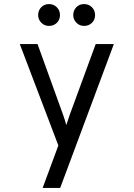

<svg xmlns="http://www.w3.org/2000/svg" viewBox="-20 -727 656 941"><path d="M266 -14 77 -511H164L289 -165Q296 -146 305 -114L322 -165L449 -511H538L275 194H189ZM167 -653Q167 -676 182 -691.5Q197 -707 220 -707Q243 -707 258.5 -691.5Q274 -676 274 -653Q274 -630 258.5 -615Q243 -600 220 -600Q198 -600 182.5 -615.5Q167 -631 167 -653ZM339 -653Q339 -676 354 -691.5Q369 -707 392 -707Q415 -707 430.5 -691.5Q446 -676 446 -653Q446 -630 430.5 -615Q415 -600 392 -600Q370 -600 354.5 -615.5Q339 -631 339 -653Z"/></svg>

Font: Overpass Mono
Style: Regular
Weight: 400
Monospace: yes
Designer: Delve Withrington, Dave Bailey
Foundry: Delve Fonts
Version: Version 1.000;DELV;Overpass